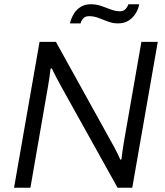

<svg xmlns="http://www.w3.org/2000/svg" viewBox="-20 -883 777 903"><path d="M46 0 166 -686H243L505 -213Q511 -203 518.5 -188.5Q526 -174 533.5 -159Q541 -144 546 -132L551 -133Q553 -151 556 -171Q559 -191 562 -211L645 -686H722L602 0H533L269 -474Q261 -489 246.5 -516Q232 -543 224 -561H218Q216 -542 212.5 -518.5Q209 -495 206 -478L123 0ZM309 -773Q315 -798 327.5 -818.5Q340 -839 360 -851Q380 -863 407 -863Q433 -863 456 -855Q479 -847 501 -838.5Q523 -830 545 -830Q560 -830 569.5 -839.5Q579 -849 584 -863H635Q630 -838 616.5 -817.5Q603 -797 583 -785Q563 -773 535 -773Q510 -773 487 -782Q464 -791 442.5 -799Q421 -807 399 -807Q382 -807 372.5 -797.5Q363 -788 359 -773Z"/></svg>

Font: Archivo SemiBold Light
Style: Italic
Weight: 300
Italic angle: -10°
Version: Version 2.001